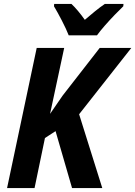

<svg xmlns="http://www.w3.org/2000/svg" viewBox="-20 -958 689 978"><path d="M16 0 167 -714H307L235 -378L299 -471L488 -714H649L383 -376L501 0H347L263 -290L209 -255L156 0ZM330 -778Q317 -811 295 -853.5Q273 -896 255 -926L256 -938H344Q359 -924 377.5 -902Q396 -880 412 -857Q440 -881 464.5 -901Q489 -921 514 -938H609L608 -926Q590 -909 564 -882Q538 -855 513.5 -827Q489 -799 474 -778Z"/></svg>

Font: Noto Sans SemiCondensed
Style: Bold Italic
Weight: 700
Width: 4
Italic angle: -12°
Designer: Monotype Design Team
Foundry: Monotype Imaging Inc.
Version: Version 2.013; ttfautohint (v1.8.4.7-5d5b)